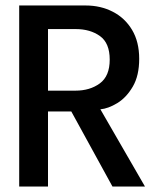

<svg xmlns="http://www.w3.org/2000/svg" viewBox="-20 -680 606 700"><path d="M50 -660H292.5Q347 -660 391.2 -637.2Q435.5 -614.5 461.5 -571Q487.5 -527.5 487.5 -465.5Q487.5 -404 464 -364Q440.5 -324 407.5 -304Q374.5 -284 346 -281.5L508.5 0H390L240 -273.5H155V0H50ZM155 -349.5H255Q308 -349.5 344 -376Q380 -402.5 380 -462.5Q380 -523 344.5 -548.5Q309 -574 256 -574H155Z"/></svg>

Font: League Spartan Thin Medium
Style: Regular
Weight: 500
Version: Version 2.002